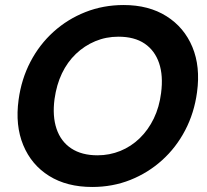

<svg xmlns="http://www.w3.org/2000/svg" viewBox="-20 -732 822 764"><path d="M347 12Q246 12 175.5 -32Q105 -76 72.5 -154.5Q40 -233 54 -335Q65 -417 101 -486Q137 -555 193 -605.5Q249 -656 320 -684Q391 -712 472 -712Q572 -712 642.5 -667.5Q713 -623 745.5 -545Q778 -467 764 -365Q753 -283 717 -214Q681 -145 625 -94.5Q569 -44 498.5 -16Q428 12 347 12ZM368 -114Q416 -114 459 -131.5Q502 -149 536 -182Q570 -215 592 -260.5Q614 -306 621 -362Q630 -431 613 -481Q596 -531 555.5 -558.5Q515 -586 451 -586Q402 -586 359 -568Q316 -550 282 -517.5Q248 -485 226.5 -440Q205 -395 197 -338Q188 -270 205 -219.5Q222 -169 263.5 -141.5Q305 -114 368 -114Z"/></svg>

Font: DM Sans 36pt ExtraBold
Style: Italic
Weight: 800
Italic angle: -10°
Designer: Colophon Foundry, Jonny Pinhorn
Foundry: Colophon Foundry
Version: Version 4.004;gftools[0.9.30]